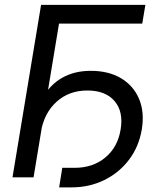

<svg xmlns="http://www.w3.org/2000/svg" viewBox="-20 -748 666 810"><path d="M593.3 -727.5 580.1 -648.4H229L121.6 0H32.7L153.3 -727.5ZM229.5 42.5 242.7 -40H294.9Q372.1 -40 424.3 -83.5Q476.6 -127 488.8 -201.2Q501.5 -276.9 463.4 -321.5Q425.3 -366.2 348.6 -366.2Q271.5 -366.2 218.8 -318.8Q166 -271.5 152.3 -189.9H110.8Q125 -275.4 158 -333Q190.9 -390.6 242.4 -419.9Q293.9 -449.2 362.8 -449.2Q438.5 -449.2 491 -417.7Q543.5 -386.2 566.9 -330.3Q590.3 -274.4 578.1 -201.7Q565.9 -128.9 524.2 -74Q482.4 -19 419.7 11.7Q356.9 42.5 281.7 42.5Z"/></svg>

Font: Inter 28pt
Style: Italic
Weight: 400
Italic angle: -9.3988°
Designer: Rasmus Andersson
Foundry: rsms
Version: Version 4.001;git-66647c0bb